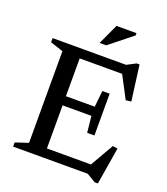

<svg xmlns="http://www.w3.org/2000/svg" viewBox="-161 -981 975 1124"><g transform="rotate(20 327.0 -419.0)"><path d="M467 -484.5V-354V-224H421.5L411 -326H169.5V-383H411L421.5 -484.5ZM602 -484.5 568.5 -480.5 485 -639 519.5 -618.5H169.5V-676H499.5L555 -705H573ZM493.5 -36 589.5 -203 620 -198 582 33H562L507 0H169.5V-57.5H521.5ZM42 0V-26L122 -52.5V-623.5L42 -650V-676H231.5V0ZM310 -743.5 369 -871H493.5V-857L351 -743.5Z"/></g></svg>

Font: Newsreader 16pt 16pt Medium
Style: Regular
Weight: 500
Version: Version 1.003